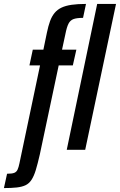

<svg xmlns="http://www.w3.org/2000/svg" viewBox="-97 -763 611 978"><path d="M-77 195 -61 122Q-36 122 -24.5 117.5Q-13 113 -7.5 101Q-2 89 2 69L107 -430H53L70 -510H124L142 -597Q149 -631 158 -655.5Q167 -680 181 -697Q195 -714 216 -724Q237 -734 267.5 -738.5Q298 -743 341 -743L326 -672Q295 -672 278 -666Q261 -660 252 -642.5Q243 -625 236 -589L219 -510H292L274 -430H202L106 23Q95 71 85.5 102.5Q76 134 63.5 153Q51 172 33 180.5Q15 189 -12 192Q-39 195 -77 195ZM243 0 398 -743H494L337 0Z"/></svg>

Font: Saira ExtraCondensed SemiBold
Style: Italic
Weight: 600
Width: 2
Italic angle: -12°
Designer: Hector Gatti with collaboration of the Omnibus-Type team
Foundry: Omnibus-Type
Version: Version 1.101